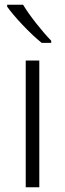

<svg xmlns="http://www.w3.org/2000/svg" viewBox="-20 -786 273 806"><path d="M77 -766H10V-758C39 -717 105 -646 155 -606H195V-615C157 -654 103 -722 77 -766ZM145 0V-532H88V0Z"/></svg>

Font: Noto Sans Gujarati Light
Style: Regular
Weight: 300
Designer: Jelle Bosma - Monotype Design Team, Universal Thirst
Foundry: Monotype Imaging Inc.
Version: Version 2.106